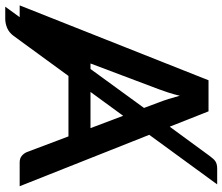

<svg xmlns="http://www.w3.org/2000/svg" viewBox="-80 -715 848 732"><g transform="rotate(90 344.0 -349.0)"><path d="M466.5 -270 419.5 -394.5 328.5 -270ZM241 -270 389.5 -474 367.5 -533Q355.5 -563.5 343 -610.5Q337.5 -587 331 -567.2Q324.5 -547.5 319 -532.5L220 -270ZM688 0H597.5Q582 0 572.5 -7.8Q563 -15.5 558 -27L498 -186H267.5L115 23Q102 40.5 84.5 47.8Q67 55 50 55H3.5L43.5 0H-1.5L284 -720H402.5L461 -572L572 -723.5Q578 -731.5 582.8 -737Q587.5 -742.5 592.8 -746Q598 -749.5 604.8 -751.2Q611.5 -753 621 -753H681L492 -494Z"/></g></svg>

Font: Lato 2
Style: Regular
Weight: 600
Designer: Lukasz Dziedzic with Adam Twardoch and Botio Nikoltchev
Foundry: tyPoland Lukasz Dziedzic
Version: Version 2.015; 2015-08-06; http://www.latofonts.com/